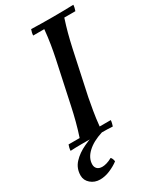

<svg xmlns="http://www.w3.org/2000/svg" viewBox="-254 -778 904 1080"><g transform="rotate(-30 197.5 -238.5)"><path d="M-4 2Q-4 -6 -1.5 -17Q1 -28 4 -35H76Q91 -80 103 -126Q115 -172 123 -210L183 -490Q191 -528 198 -570.5Q205 -613 210 -665H138Q138 -673 140.5 -684Q143 -695 146 -702Q180 -701 214 -700.5Q248 -700 282 -700Q317 -700 351 -700.5Q385 -701 420 -702Q420 -695 417.5 -684Q415 -673 412 -665H340Q325 -619 314.5 -579.5Q304 -540 293 -490L233 -210Q226 -173 218.5 -129.5Q211 -86 206 -35H278Q278 -28 275.5 -17Q273 -6 270 2Q236 0 202 0Q168 0 133 0Q99 0 65 0Q31 0 -4 2ZM60 225Q25 225 0 203.5Q-25 182 -25 151Q-25 104 5.5 71Q36 38 84.5 15.5Q133 -7 186 -21L200 0Q136 20 99.5 54.5Q63 89 63 130Q63 147 74 158Q85 169 107 169Q119 169 135 164.5Q151 160 171 149Q176 154 179 161.5Q182 169 183 178Q158 197 125 211Q92 225 60 225Z"/></g></svg>

Font: Poltawski Nowy
Style: Italic
Weight: 400
Italic angle: -12°
Designer: Adam Pótawski, Mateusz Machalski, Borys Kosmynka, Ania Wieluska
Foundry: Capitalics.wtf
Version: Version 1.001;gftools[0.9.25]